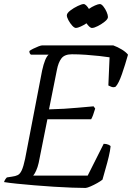

<svg xmlns="http://www.w3.org/2000/svg" viewBox="-28 -928 652 948"><path d="M395 0Q369 0 327.5 -1.5Q286 -3 238 -6Q190 -9 142.5 -13Q95 -17 55.5 -21Q16 -25 -8 -29Q-4 -42 6 -52L32 -56Q48 -58 59.5 -63.5Q71 -69 79.5 -87.5Q88 -106 96 -144L180 -580Q194 -643 212 -658H125Q122 -660 119.5 -664Q117 -668 117 -676Q123 -681 136 -687.5Q149 -694 162 -699Q175 -704 181 -704H531Q553 -696 573.5 -683.5Q594 -671 604 -658Q590 -608 574 -562Q558 -516 543 -500Q533 -495 521.5 -499.5Q510 -504 507 -506L513 -645Q494 -648 463 -651.5Q432 -655 396 -657.5Q360 -660 327 -660Q291 -660 275.5 -640Q260 -620 253 -583L214 -388Q256 -389 288.5 -391Q321 -393 354.5 -396Q388 -399 434 -403L442 -392Q431 -354 422 -339H206L163 -124Q158 -102 150.5 -85.5Q143 -69 136 -61H405L484 -218Q497 -218 507.5 -213.5Q518 -209 518 -205Q516 -184 509 -154.5Q502 -125 493 -94.5Q484 -64 478 -41Q468 -33 452 -24Q436 -15 420 -8Q404 -1 395 0ZM347 -790Q339 -790 328.5 -801.5Q318 -813 310 -828Q302 -843 302 -852Q302 -863 319 -876Q336 -889 356 -898.5Q376 -908 385 -908Q391 -908 398 -901Q405 -894 411 -884Q425 -894 441 -901Q457 -908 465 -908Q473 -908 482.5 -896Q492 -884 498.5 -869Q505 -854 505 -844Q505 -834 489.5 -821.5Q474 -809 455.5 -799.5Q437 -790 426 -790Q420 -790 413 -796.5Q406 -803 399 -813Q386 -804 370.5 -797Q355 -790 347 -790Z"/></svg>

Font: Texturina Extralight
Style: Italic
Weight: 200
Italic angle: -11°
Designer: Guillermo Torres Carreño
Foundry: Omnibus-Type
Version: Version 1.002; ttfautohint (v1.8.3)